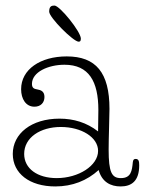

<svg xmlns="http://www.w3.org/2000/svg" viewBox="-20 -660 521 691"><path d="M333 -187C292 -219 245 -233 194 -233C93 -233 26 -179 26 -106C26 -36 86 11 179 11C241 11 293 -10 335 -48C347 -5 378 11 414 11C453 11 481 -8 481 -65C481 -80 479 -88 468 -88C461 -88 459 -84 458 -76C455 -46 452 -19 415 -19C382 -19 371 -40 371 -122C371 -165 374 -236 374 -268C374 -399 325 -457 220 -457C125 -457 56 -410 56 -339C56 -304 73 -276 104 -276C127 -276 140 -291 140 -311C140 -332 126 -336 115 -338C104 -340 95 -342 95 -358C95 -401 154 -427 212 -427C300 -427 334 -367 334 -264C334 -246 333 -187 333 -187ZM67 -106C67 -165 125 -203 199 -203C273 -203 333 -166 333 -117C333 -64 263 -19 184 -19C115 -19 67 -53 67 -106ZM157 -618C157 -597 244 -510 263 -510C268 -510 271 -512 271 -521C271 -546 195 -640 176 -640C165 -640 157 -637 157 -618Z"/></svg>

Font: Life Savers
Style: Regular
Weight: 400
Designer: Pablo Impallari, Rodrigo Fuenzalida, Brenda Gallo
Foundry: Pablo Impallari, Rodrigo Fuenzalida, Brenda Gallo
Version: Version 3.000